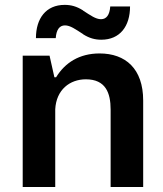

<svg xmlns="http://www.w3.org/2000/svg" viewBox="-20 -752 657 772"><path d="M179.2 -528.3H71.3V0H202.1V-302.7V-312.5C206.1 -391.1 260.7 -433.1 325.2 -433.1C404.8 -433.1 424.8 -378.4 424.8 -311.5V0H555.7V-347.7C555.7 -476.1 484.4 -537.1 380.4 -537.1C298.8 -537.1 241.2 -499.5 205.6 -441.4H198.7ZM124.5 -598.6H204.1C206.5 -633.3 219.7 -649.9 241.2 -649.9C262.7 -649.9 283.7 -634.3 313.5 -615.2V-614.7C339.4 -598.1 362.3 -592.3 387.2 -592.3C462.9 -592.3 502.9 -647 502.9 -726.1H423.3C420.9 -691.4 407.7 -674.8 386.2 -674.8C364.7 -674.8 343.8 -690.4 314 -709.5V-710C288.1 -726.6 265.1 -732.4 240.2 -732.4C164.6 -732.4 124.5 -677.7 124.5 -598.6Z"/></svg>

Font: Wand UI Pro Bold
Style: Regular
Weight: 700
Designer: Andreas Faust
Version: Version 1.003;FEAKit 1.0